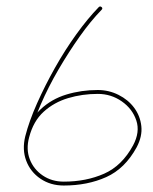

<svg xmlns="http://www.w3.org/2000/svg" viewBox="-20 -567 474 593"><path d="M285 -545Q289 -549 294 -545Q298 -541 294 -537Q260 -502 226 -454Q192 -406 160.5 -352Q129 -298 105.5 -243.5Q82 -189 70 -143Q60 -106 72 -75Q84 -44 112 -25Q140 -6 177 -6Q246 -6 301.5 -30.5Q357 -55 391 -118Q413 -159 401 -195Q389 -231 356 -254Q323 -277 282 -277Q234 -277 190.5 -264Q147 -251 115 -222Q83 -193 70 -143Q68 -137 63 -138Q57 -140 58 -146Q72 -198 105.5 -229.5Q139 -261 185 -275Q231 -289 282 -289Q316 -289 346 -274Q376 -259 394.5 -234Q413 -209 416.5 -177.5Q420 -146 402 -112Q366 -46 308 -20Q250 6 177 6Q136 6 105 -15Q74 -36 61 -70.5Q48 -105 58 -146Q70 -193 94.5 -248Q119 -303 150 -358Q181 -413 216 -461.5Q251 -510 285 -545Q285 -545 285 -545Q285 -545 285 -545Z"/></svg>

Font: FRB American Cursive Guidelines Arrows Thin
Style: Italic
Weight: 100
Italic angle: -25°
Version: Version 2.0;Modular Font Editor K font №1